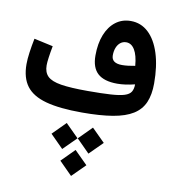

<svg xmlns="http://www.w3.org/2000/svg" viewBox="-107 -724 1110 1229"><g transform="rotate(10 448.0 -109.5)"><path d="M353.9 327.4 438 411.9 522.9 327.4 438 242.9ZM438.7 167.3 522.8 251.8 607.7 167.3 522.8 82.8ZM268.1 167.3 352.3 251.8 437.1 167.3 352.3 82.8ZM740.1 -236.7Q740.1 -206.8 728.7 -188Q717.4 -169.3 686.6 -159.5Q655.9 -149.7 598 -146Q540.1 -142.3 447 -142.3Q337.3 -142.3 274.9 -152.3Q212.4 -162.4 186.8 -187.7Q161.2 -213.1 161.2 -258.6Q161.2 -277.4 165.7 -310.2Q170.2 -342.9 178.3 -385.5L55.1 -412.5Q45.2 -364.4 39.1 -320.2Q33 -276.1 33 -243.6Q33 -155.1 73.1 -101.6Q113.2 -48.2 201.7 -24.1Q290.3 0 435.8 0Q554.3 0 635.6 -13.7Q717 -27.5 766.1 -58.2Q815.3 -89 837.2 -139.5Q859.1 -190.1 859.1 -263.5Q859.1 -375.8 832.8 -458.5Q806.4 -541.2 758.1 -586.3Q709.7 -631.4 643.5 -631.4Q587.3 -631.4 545.6 -599.6Q504 -567.9 481 -510.4Q458 -452.9 458 -374.5Q458 -296 499.2 -258.5Q540.5 -221 626.3 -221Q652.2 -221 680.9 -225Q709.6 -229.1 740.1 -236.7ZM720.4 -353.5Q697.4 -349.1 676.1 -346.5Q654.8 -343.9 636.1 -343.9Q567.2 -343.9 567.2 -395Q567.2 -423.4 576 -445.3Q584.8 -467.2 600.9 -479.7Q616.9 -492.1 638 -492.1Q672.1 -492.1 693.5 -456.5Q714.9 -420.8 720.4 -353.5Z"/></g></svg>

Font: Estedad VF
Style: Regular
Weight: 100
Designer: Amin Abedi
Version: Version 7.3